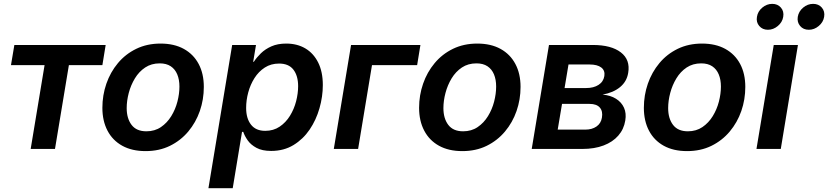

<svg xmlns="http://www.w3.org/2000/svg" viewBox="-20 -775 4309 999"><path d="M139.6 0 211.9 -436H37.1L54.7 -541H529.8L512.7 -436H338.4L266.1 0Z M737.3 11.2Q666.5 11.2 616.2 -16.6Q565.9 -44.4 539.3 -95.2Q512.7 -146 512.7 -213.9Q512.7 -279.3 533.4 -339.4Q554.2 -399.4 593.5 -446.5Q632.8 -493.7 689 -521Q745.1 -548.3 815.4 -548.3Q886.2 -548.3 936.5 -520.5Q986.8 -492.7 1013.7 -442.1Q1040.5 -391.6 1040.5 -322.8Q1040.5 -257.3 1019.8 -197.5Q999 -137.7 959.5 -90.6Q919.9 -43.5 864 -16.1Q808.1 11.2 737.3 11.2ZM741.7 -91.8Q785.2 -91.8 817.4 -113.8Q849.6 -135.7 871.1 -170.7Q892.6 -205.6 903.1 -246.3Q913.6 -287.1 913.6 -324.7Q913.6 -360.8 902.3 -387.9Q891.1 -415 868.4 -430.2Q845.7 -445.3 811 -445.3Q767.6 -445.3 735.4 -423.8Q703.1 -402.3 681.9 -367.2Q660.6 -332 649.9 -291.3Q639.2 -250.5 639.2 -212.4Q639.2 -158.7 664.6 -125.2Q689.9 -91.8 741.7 -91.8Z M1064.5 204.1 1188 -541H1312L1297.4 -453.6H1300.8Q1314.9 -475.6 1337.4 -497.6Q1359.9 -519.5 1392.3 -533.9Q1424.8 -548.3 1469.2 -548.3Q1525.9 -548.3 1568.6 -523.2Q1611.3 -498 1635.5 -449.7Q1659.7 -401.4 1659.7 -332.5Q1659.7 -272.5 1642.3 -211.7Q1625 -150.9 1591.1 -100.8Q1557.1 -50.8 1507.1 -20.3Q1457 10.3 1390.6 10.3Q1344.2 10.3 1314.7 -5.6Q1285.2 -21.5 1269 -44.4Q1252.9 -67.4 1245.6 -88.9H1239.3L1190.9 204.1ZM1359.9 -94.2Q1402.8 -94.2 1435.1 -116Q1467.3 -137.7 1488.8 -172.6Q1510.3 -207.5 1520.8 -248.3Q1531.2 -289.1 1531.2 -326.7Q1531.2 -380.4 1506.8 -412.4Q1482.4 -444.3 1432.1 -444.3Q1390.1 -444.3 1357.9 -423.6Q1325.7 -402.8 1304.2 -368.9Q1282.7 -335 1271.7 -294.4Q1260.7 -253.9 1260.7 -213.4Q1260.7 -158.7 1285.9 -126.5Q1311 -94.2 1359.9 -94.2Z M2167.5 -541 2150.4 -436H1915.5L1843.3 0H1716.8L1806.6 -541Z M2385.3 11.2Q2314.5 11.2 2264.2 -16.6Q2213.9 -44.4 2187.3 -95.2Q2160.6 -146 2160.6 -213.9Q2160.6 -279.3 2181.4 -339.4Q2202.1 -399.4 2241.5 -446.5Q2280.8 -493.7 2336.9 -521Q2393.1 -548.3 2463.4 -548.3Q2534.2 -548.3 2584.5 -520.5Q2634.8 -492.7 2661.6 -442.1Q2688.5 -391.6 2688.5 -322.8Q2688.5 -257.3 2667.7 -197.5Q2647 -137.7 2607.4 -90.6Q2567.9 -43.5 2512 -16.1Q2456.1 11.2 2385.3 11.2ZM2389.6 -91.8Q2433.1 -91.8 2465.3 -113.8Q2497.6 -135.7 2519 -170.7Q2540.5 -205.6 2551 -246.3Q2561.5 -287.1 2561.5 -324.7Q2561.5 -360.8 2550.3 -387.9Q2539.1 -415 2516.4 -430.2Q2493.7 -445.3 2459 -445.3Q2415.5 -445.3 2383.3 -423.8Q2351.1 -402.3 2329.8 -367.2Q2308.6 -332 2297.9 -291.3Q2287.1 -250.5 2287.1 -212.4Q2287.1 -158.7 2312.5 -125.2Q2337.9 -91.8 2389.6 -91.8Z M2746.6 0 2836.4 -541H3064Q3160.6 -541 3210.4 -502.4Q3260.3 -463.9 3248.5 -395.5Q3241.2 -350.6 3206.3 -321.8Q3171.4 -293 3115.2 -282.7Q3156.2 -279.3 3185.1 -261.2Q3213.9 -243.2 3226.8 -214.4Q3239.7 -185.5 3233.4 -147.9Q3226.1 -102.5 3197 -69.3Q3168 -36.1 3120.6 -18.1Q3073.2 0 3009.8 0ZM2881.8 -100.6H3025.9Q3060.1 -100.6 3083.5 -116.7Q3106.9 -132.8 3111.8 -162.6Q3117.7 -195.8 3101.1 -215.1Q3084.5 -234.4 3047.9 -234.4H2904.3ZM2917.5 -316.9H3029.8Q3068.8 -316.9 3094.2 -333.3Q3119.6 -349.6 3124.5 -379.4Q3128.9 -408.2 3108.4 -423.8Q3087.9 -439.5 3047.4 -439.5H2938Z M3554.7 11.2Q3483.9 11.2 3433.6 -16.6Q3383.3 -44.4 3356.7 -95.2Q3330.1 -146 3330.1 -213.9Q3330.1 -279.3 3350.8 -339.4Q3371.6 -399.4 3410.9 -446.5Q3450.2 -493.7 3506.3 -521Q3562.5 -548.3 3632.8 -548.3Q3703.6 -548.3 3753.9 -520.5Q3804.2 -492.7 3831.1 -442.1Q3857.9 -391.6 3857.9 -322.8Q3857.9 -257.3 3837.2 -197.5Q3816.4 -137.7 3776.9 -90.6Q3737.3 -43.5 3681.4 -16.1Q3625.5 11.2 3554.7 11.2ZM3559.1 -91.8Q3602.5 -91.8 3634.8 -113.8Q3667 -135.7 3688.5 -170.7Q3710 -205.6 3720.5 -246.3Q3731 -287.1 3731 -324.7Q3731 -360.8 3719.7 -387.9Q3708.5 -415 3685.8 -430.2Q3663.1 -445.3 3628.4 -445.3Q3585 -445.3 3552.7 -423.8Q3520.5 -402.3 3499.3 -367.2Q3478 -332 3467.3 -291.3Q3456.5 -250.5 3456.5 -212.4Q3456.5 -158.7 3481.9 -125.2Q3507.3 -91.8 3559.1 -91.8Z M3916 0 4005.9 -541H4131.8L4042.5 0ZM4188.5 -620.1Q4159.7 -620.1 4143.1 -639.9Q4126.5 -659.7 4130.9 -687.5Q4135.7 -715.8 4158.9 -735.4Q4182.1 -754.9 4210.9 -754.9Q4239.3 -754.9 4256.1 -735.4Q4272.9 -715.8 4268.1 -687.5Q4263.7 -659.7 4240.2 -639.9Q4216.8 -620.1 4188.5 -620.1ZM3975.6 -620.1Q3947.3 -620.1 3930.4 -639.9Q3913.6 -659.7 3918.5 -687.5Q3922.9 -715.8 3946.3 -735.4Q3969.7 -754.9 3998 -754.9Q4026.4 -754.9 4043.2 -735.4Q4060.1 -715.8 4055.2 -687.5Q4050.8 -659.7 4027.3 -639.9Q4003.9 -620.1 3975.6 -620.1Z"/></svg>

Font: Inter 17pt SemiBold
Style: Italic
Weight: 600
Italic angle: -9.3988°
Version: Version 4.001;git-66647c0bb